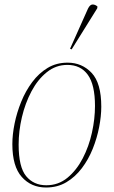

<svg xmlns="http://www.w3.org/2000/svg" viewBox="-20 -825 507 855"><path d="M185 10Q119 10 77 -37Q35 -84 35 -183Q35 -226 45 -275Q55 -324 74.5 -372Q94 -420 123.5 -459.5Q153 -499 192 -522.5Q231 -546 281 -546Q345 -546 388 -500.5Q431 -455 431 -350Q431 -308 421.5 -259Q412 -210 393 -162.5Q374 -115 344.5 -76Q315 -37 275.5 -13.5Q236 10 185 10ZM186 0Q240 0 280.5 -33.5Q321 -67 348.5 -120Q376 -173 389.5 -234.5Q403 -296 403 -353Q403 -448 371 -492Q339 -536 280 -536Q229 -536 188.5 -503.5Q148 -471 120 -418Q92 -365 77.5 -303Q63 -241 63 -181Q63 -81 96.5 -40.5Q130 0 186 0ZM299 -605 292 -608 372 -787Q381 -805 392.5 -805Q404 -805 414 -796L413 -788Z"/></svg>

Font: Noto Serif Display SemiCondensed Thin
Style: Italic
Weight: 100
Width: 4
Italic angle: -12°
Designer: Monotype Design Team
Foundry: Monotype Imaging Inc.
Version: Version 2.009